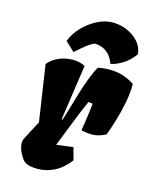

<svg xmlns="http://www.w3.org/2000/svg" viewBox="-122 -892 776 982"><g transform="rotate(15 266.0 -401.5)"><path d="M173.3 9.8Q150.9 9.8 129.9 5.4Q108.9 1 95.2 -13.7Q89.4 -20 78.4 -38.8Q67.4 -57.6 62.3 -81.3Q57.1 -105 67.9 -125.5L118.7 -222.2L74.2 -519Q97.2 -547.4 132.3 -561.8Q167.5 -576.2 202.6 -576.2Q241.2 -576.2 269.5 -561L226.6 -267.1L231.4 -266.1Q239.7 -289.6 251 -328.9Q262.2 -368.2 275.9 -413.3Q289.6 -458.5 305.2 -500Q320.8 -541.5 336.9 -569.3Q352.5 -573.2 367.4 -574.7Q382.3 -576.2 396 -576.2Q443.8 -576.2 479.2 -562.5Q514.6 -548.8 531.7 -535.2Q531.7 -487.3 521.2 -433.8Q510.7 -380.4 496.1 -332.5Q481.4 -284.7 469.2 -252.4Q432.6 -232.9 401.4 -232.2Q370.1 -231.4 339.4 -239.3Q341.8 -253.9 345.7 -280.5Q349.6 -307.1 353.5 -335.9Q357.4 -364.7 359.4 -384.8L336.9 -388.7Q322.8 -358.4 305.2 -315.4Q287.6 -272.5 269.3 -225.1Q251 -177.7 233.4 -133.8L321.8 -145.5L339.8 -80.1Q304.2 -33.2 261.2 -11.7Q218.3 9.8 173.3 9.8ZM394 -605.5Q381.8 -639.6 363 -656.5Q344.2 -673.3 325.2 -679.2Q306.2 -685.1 292.5 -685.1Q291 -685.1 282 -681.4Q272.9 -677.7 252.7 -662.8Q232.4 -647.9 196.3 -614.7L147.5 -660.6Q162.1 -700.7 194.6 -735.1Q227.1 -769.5 267.8 -791Q308.6 -812.5 348.6 -813Q388.2 -814 425.3 -798.8Q462.4 -783.7 488 -755.9Q513.7 -728 517.6 -689.5Q490.7 -652.3 456.8 -631.3Q422.9 -610.4 394 -605.5Z"/></g></svg>

Font: Fruktur
Style: Italic
Weight: 400
Italic angle: -8°
Designer: Viktoriya Grabowska, Eben Sorkin
Foundry: Viktoriya Grabowska
Version: Version 1.008; ttfautohint (v1.8.4.7-5d5b)